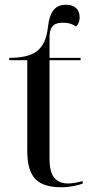

<svg xmlns="http://www.w3.org/2000/svg" viewBox="-20 -780 392 810"><path d="M240 10C272 10 312 2 329 -6V-16C306 -10 286 -6 268 -6C216 -6 189 -36 189 -108V-526H320V-536H189V-622C189 -677 216 -684 246 -684C271 -684 285 -679 301 -668C310 -677 316 -689 316 -707C316 -741 295 -760 258 -760C217 -760 190 -737 182 -664C171 -568 123 -536 19 -536V-526H95V-145C95 -30 139 10 240 10Z"/></svg>

Font: Noto Serif Display
Style: Regular
Weight: 400
Designer: Monotype Design Team
Foundry: Monotype Imaging Inc.
Version: Version 2.009